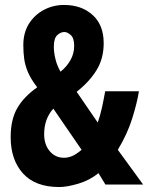

<svg xmlns="http://www.w3.org/2000/svg" viewBox="-20 -744 597 774"><path d="M238 -724Q309 -724 353.5 -683.5Q398 -643 398 -570Q398 -507 368.5 -460Q339 -413 289 -374L374 -250Q384 -278 391 -310Q398 -342 404 -376H540Q533 -331 513.5 -268Q494 -205 455 -140L557 0H405L377 -46Q341 -17 295.5 -3.5Q250 10 219 10Q122 10 72.5 -45Q23 -100 23 -191Q23 -262 49.5 -308Q76 -354 130 -392Q104 -426 92.5 -453.5Q81 -481 77.5 -507Q74 -533 74 -562Q74 -612 96.5 -648Q119 -684 156.5 -704Q194 -724 238 -724ZM239 -615Q225 -615 211 -602.5Q197 -590 197 -555Q197 -533 203.5 -506Q210 -479 224 -455Q249 -475 264 -501.5Q279 -528 279 -559Q279 -590 265.5 -602.5Q252 -615 239 -615ZM195 -306Q158 -265 158 -203Q158 -161 180.5 -134.5Q203 -108 238 -108Q254 -108 270 -114.5Q286 -121 309 -140Z"/></svg>

Font: Noto Sans Sinhala UI ExtraCondensed
Style: Bold
Weight: 700
Width: 2
Designer: Jelle Bosma - Monotype Design Team
Foundry: Monotype Imaging Inc.
Version: Version 2.006; ttfautohint (v1.8.4.7-5d5b)